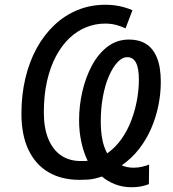

<svg xmlns="http://www.w3.org/2000/svg" viewBox="-20 -745 725 806"><path d="M532 41Q495 41 463 28.5Q431 16 408 -4Q393 1 378.5 4.5Q364 8 348.5 9Q333 10 314 10Q239 10 184.5 -21.5Q130 -53 100 -115Q70 -177 70 -268Q70 -347 86.5 -416.5Q103 -486 134 -542.5Q165 -599 208.5 -640Q252 -681 306 -703Q360 -725 422 -725Q454 -725 482.5 -719Q511 -713 536 -702L507 -626Q488 -635 467 -640.5Q446 -646 421 -646Q380 -646 341.5 -630.5Q303 -615 271 -584.5Q239 -554 215 -509Q191 -464 177.5 -405Q164 -346 164 -273Q164 -207 183 -161.5Q202 -116 236.5 -92.5Q271 -69 319 -69Q328 -69 335 -69Q342 -69 348 -70Q331 -105 321.5 -148.5Q312 -192 312 -240Q312 -302 326 -362Q340 -422 366.5 -471Q393 -520 432 -549.5Q471 -579 522 -579Q563 -579 592.5 -561Q622 -543 638.5 -503.5Q655 -464 655 -401Q655 -352 645 -302.5Q635 -253 615 -206.5Q595 -160 564 -120Q533 -80 491 -51Q502 -46 514.5 -43.5Q527 -41 540 -41Q558 -41 574 -44.5Q590 -48 606 -54L605 28Q590 34 572 37.5Q554 41 532 41ZM430 -101Q465 -126 490 -161.5Q515 -197 531 -239Q547 -281 555 -325Q563 -369 563 -411Q563 -458 551 -481.5Q539 -505 514 -505Q493 -505 473 -483.5Q453 -462 437 -425Q421 -388 412 -339Q403 -290 403 -235Q403 -196 409 -162.5Q415 -129 430 -101Z"/></svg>

Font: Noto Sans Display
Style: Italic
Weight: 400
Italic angle: -12°
Designer: Monotype Design Team
Foundry: Monotype Imaging Inc.
Version: Version 2.003